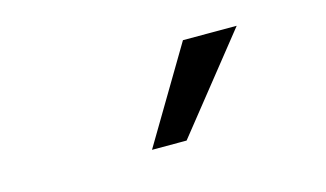

<svg xmlns="http://www.w3.org/2000/svg" viewBox="-41 -906 682 402"><g transform="rotate(-15 300.0 -704.5)"><path d="M249 -602 371 -807H487.5L324 -602Z"/></g></svg>

Font: JuliaMono Italic
Style: Regular
Weight: 400
Italic angle: -9°
Monospace: yes
Designer: cormullion
Foundry: corm
Version: Version 0.049; ttfautohint (v1.8.4)